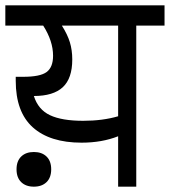

<svg xmlns="http://www.w3.org/2000/svg" viewBox="-30 -700 637 720"><path d="M587 -604H481V0H413V-189Q352 -165 276 -165Q157 -165 93 -222.5Q29 -280 29 -397V-412H57Q121 -412 145 -430Q169 -448 169 -491Q169 -546 132 -604H-10V-680H587ZM413 -604H202Q223 -571 232 -541.5Q241 -512 241 -477Q241 -406 205.5 -373Q170 -340 97 -340Q113 -289 157.5 -268Q202 -247 282 -247Q355 -247 413 -264ZM162 -65Q162 -34 144.5 -17Q127 0 97 0Q67 0 49.5 -17Q32 -34 32 -65Q32 -96 49.5 -113Q67 -130 97 -130Q127 -130 144.5 -113Q162 -96 162 -65Z"/></svg>

Font: Rhodium Libre
Style: Regular
Weight: 400
Designer: James Puckett
Foundry: Dunwich Type Founders
Version: Version 1.001; ttfautohint (v1.3)